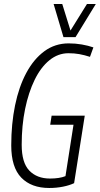

<svg xmlns="http://www.w3.org/2000/svg" viewBox="-20 -926 497 956"><path d="M225 10Q136 10 86 -41.5Q36 -93 36 -202Q36 -309 55 -401.5Q74 -494 111 -563Q148 -632 201 -671Q254 -710 322 -710Q356 -710 387.5 -704.5Q419 -699 445 -690L428 -643Q400 -652 375 -656.5Q350 -661 321 -661Q269 -661 226 -626Q183 -591 152.5 -528.5Q122 -466 105 -383.5Q88 -301 88 -205Q88 -116 126 -76.5Q164 -37 229 -37Q276 -37 306 -49L346 -305H230L237 -350H402L349 -14Q326 -3 293.5 3.5Q261 10 225 10ZM457 -906 356 -741H296L247 -906H290L331 -774L413 -906Z"/></svg>

Font: Georama SemiCondensed Light
Style: Italic
Weight: 300
Width: 4
Italic angle: -9°
Designer: Jean-Baptiste Levee
Foundry: Production Type
Version: Version 1.000